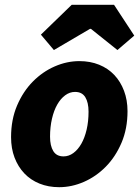

<svg xmlns="http://www.w3.org/2000/svg" viewBox="-20 -766 580 798"><path d="M204 -558 150 -622 278 -746H454L538 -618L468 -558L358 -646H354ZM226 12Q181 12 144 -3Q107 -18 81 -45.5Q55 -73 40.5 -111Q26 -149 26 -196Q26 -269 51 -327.5Q76 -386 116.5 -427Q157 -468 207.5 -490Q258 -512 310 -512Q355 -512 392 -497Q429 -482 455 -454.5Q481 -427 495.5 -388.5Q510 -350 510 -304Q510 -231 485 -172.5Q460 -114 419.5 -73Q379 -32 328.5 -10Q278 12 226 12ZM244 -116Q266 -116 285 -130Q304 -144 318 -168.5Q332 -193 340 -227Q348 -261 348 -302Q348 -340 334.5 -362Q321 -384 292 -384Q270 -384 251 -370Q232 -356 218 -331.5Q204 -307 196 -272.5Q188 -238 188 -198Q188 -160 201.5 -138Q215 -116 244 -116Z"/></svg>

Font: TypoPRO Source Sans Pro
Style: Italic
Weight: 900
Italic angle: -11°
Designer: Paul D. Hunt
Foundry: Adobe Systems Incorporated
Version: Version 1.075;PS 2.000;hotconv 1.0.86;makeotf.lib2.5.63406